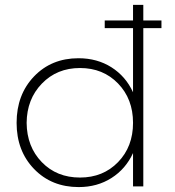

<svg xmlns="http://www.w3.org/2000/svg" viewBox="-20 -762 715 785"><path d="M47.9 -259.8Q47.9 -375 119.1 -449.5Q190.4 -523.9 300.8 -523.9Q377.4 -523.9 435.8 -486.8Q494.1 -449.7 523.9 -384.8V-647H408.2V-678.2H523.9V-742.2H565.9V-678.2H640.1V-647H565.9V0H523.9V-136.2Q494.1 -71.3 435.8 -34.2Q377.4 2.9 301.8 2.9Q190.9 2.9 119.4 -71Q47.9 -145 47.9 -259.8ZM88.9 -259.8Q89.8 -162.1 150.9 -99.1Q211.9 -36.1 307.1 -36.1Q401.4 -36.1 462.6 -99.1Q523.9 -162.1 523.9 -259.8Q523.9 -357.4 462.6 -420.7Q401.4 -483.9 307.1 -483.9Q212.9 -483.9 151.4 -420.4Q89.8 -356.9 88.9 -259.8Z"/></svg>

Font: Trueno UltraLight
Style: Regular
Weight: 250
Designer: Julieta Ulanovsky
Foundry: Julieta Ulanovsky
Version: Version 3.001b | FøM Fix